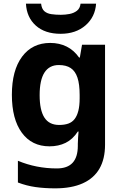

<svg xmlns="http://www.w3.org/2000/svg" viewBox="-20 -791 673 1051"><path d="M255 -556Q305 -556 345 -536Q385 -516 413 -476H417L429 -546H555V1Q555 79 524.5 132Q494 185 433 212.5Q372 240 282 240Q224 240 174.5 233Q125 226 78 208V89Q128 110 181.5 120.5Q235 131 291 131Q349 131 377.5 100Q406 69 406 7V-4Q406 -21 407.5 -39Q409 -57 410 -71H406Q378 -28 339 -9Q300 10 251 10Q154 10 99.5 -64.5Q45 -139 45 -272Q45 -406 101 -481Q157 -556 255 -556ZM302 -435Q250 -435 223.5 -394Q197 -353 197 -270Q197 -188 223 -147.5Q249 -107 304 -107Q333 -107 354 -114.5Q375 -122 388.5 -139.5Q402 -157 409 -185Q416 -213 416 -253V-271Q416 -330 404 -366Q392 -402 367 -418.5Q342 -435 302 -435ZM506 -771Q501 -698 448 -652Q395 -606 312 -606Q226 -606 176 -651Q126 -696 122 -771H205Q208 -743 222.5 -730Q237 -717 261 -713.5Q285 -710 313 -710Q337 -710 360.5 -714.5Q384 -719 401 -732Q418 -745 421 -771Z"/></svg>

Font: Noto Sans Cham
Style: Regular
Weight: 400
Designer: Monotype Design Team
Foundry: Monotype Imaging Inc.
Version: Version 2.002